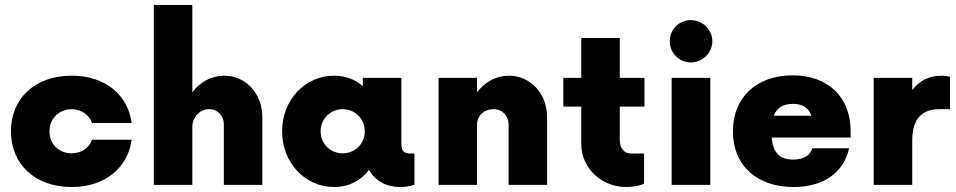

<svg xmlns="http://www.w3.org/2000/svg" viewBox="-20 -750 3880 779"><path d="M270.5 8.8C408.2 8.8 499 -70.8 514.2 -183.1H353.5C341.8 -149.9 311 -128.4 270.5 -127.9C217.8 -128.4 180.7 -166 180.7 -217.3C180.7 -268.1 217.8 -305.7 270.5 -307.1C311 -305.7 341.8 -284.2 353.5 -251H514.2C499 -364.3 408.2 -442.9 270.5 -442.9C119.6 -442.9 24.4 -348.6 24.4 -217.3C24.4 -85.9 119.6 8.8 270.5 8.8Z M889.6 -442.9C837.4 -442.9 791.5 -417 760.3 -375.5V-730H604V0H760.3V-236.3C760.3 -271.5 788.6 -307.1 828.6 -307.1C864.3 -307.1 888.2 -278.8 888.2 -246.1V0H1044.4V-274.4C1044.4 -371.6 976.1 -442.9 889.6 -442.9Z M1645 -127C1627.4 -127 1608.4 -130.9 1608.4 -166V-434.1H1452.1V-400.4C1421.9 -427.2 1382.3 -442.9 1335.4 -442.9C1217.3 -442.9 1124.5 -344.2 1124.5 -217.3C1124.5 -90.3 1217.3 8.8 1335.4 8.8C1396.5 8.8 1444.8 -17.6 1477.1 -60.5C1502.9 -15.6 1547.9 8.8 1603 8.8C1621.1 8.8 1641.1 6.3 1661.6 0V-127ZM1370.6 -127.9C1320.3 -127.9 1280.8 -166.5 1280.8 -217.3C1280.8 -267.6 1320.3 -307.1 1370.6 -307.1C1420.4 -307.1 1460 -267.6 1460 -217.3C1460 -166.5 1420.4 -127.9 1370.6 -127.9Z M2044.9 -442.9C1992.7 -442.9 1946.8 -417 1915.5 -375.5V-434.1H1759.3V0H1915.5V-245.1C1915.5 -280.8 1944.8 -307.1 1981.9 -307.1C2018.6 -307.1 2043.5 -280.8 2043.5 -245.1V0H2199.7V-274.4C2199.7 -371.6 2131.3 -442.9 2044.9 -442.9Z M2594.7 -317.4V-434.1H2494.6V-596.2H2338.4V-434.1H2265.6V-317.4H2338.4V-165C2338.4 -66.9 2421.9 8.8 2520 8.8C2551.3 8.8 2582 2.4 2593.3 -5.4V-127H2540C2512.2 -127 2494.6 -148.4 2494.6 -183.1V-317.4Z M2782.7 -496.6C2830.6 -496.6 2870.1 -535.6 2870.1 -582.5C2870.1 -630.4 2830.6 -668.5 2782.7 -668.5C2735.8 -668.5 2697.3 -630.4 2697.3 -582.5C2697.3 -535.6 2735.8 -496.6 2782.7 -496.6ZM2705.1 0H2861.8V-434.1H2705.1Z M3431.2 -218.3C3431.2 -356.4 3339.4 -444.3 3195.8 -444.3C3051.3 -444.3 2953.6 -356.4 2953.6 -217.3C2953.6 -79.6 3049.3 8.8 3200.2 8.8C3325.7 8.8 3405.3 -54.7 3424.8 -148.4H3275.9C3267.1 -119.6 3240.7 -102.5 3197.8 -102.5C3139.6 -102.5 3115.7 -134.8 3110.8 -191.9H3431.2ZM3197.8 -328.6C3238.3 -328.6 3260.7 -311.5 3272 -280.3H3119.1C3130.9 -310.5 3154.8 -328.6 3197.8 -328.6Z M3524.9 0H3681.2V-180.2C3681.2 -274.4 3726.6 -307.1 3792 -307.1H3834.5V-438C3824.7 -441.4 3811 -442.9 3797.9 -442.9C3753.4 -442.9 3711.9 -424.8 3681.2 -384.8V-434.1H3524.9Z"/></svg>

Font: Now Black
Style: Regular
Weight: 400
Designer: Alfredo Marco Pradil
Foundry: Alfredo Marco Pradil
Version: Version 1.200;hotconv 1.0.109;makeotfexe 2.5.65596